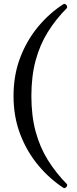

<svg xmlns="http://www.w3.org/2000/svg" viewBox="-20 -811 412 1022"><path d="M321 191Q246 143 185 70.5Q124 -2 88 -95.5Q52 -189 52 -300Q52 -412 88 -505.5Q124 -599 185 -671.5Q246 -744 321 -791Q340 -787 337 -769Q277 -709 234.5 -640.5Q192 -572 169.5 -488.5Q147 -405 147 -300Q147 -195 169.5 -111.5Q192 -28 234.5 40.5Q277 109 337 170Q339 178 334 184Q329 190 321 191Z"/></svg>

Font: Zen Old Mincho SemiBold
Style: Regular
Weight: 600
Version: Version 1.500